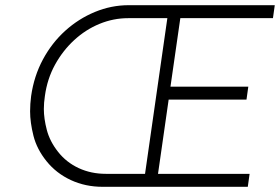

<svg xmlns="http://www.w3.org/2000/svg" viewBox="-20 -720 1079 740"><path d="M376 0Q309 0 253 -26Q197 -52 159.5 -98.5Q122 -145 109 -196.5Q96 -248 96 -291Q96 -320 100 -350Q111 -427 145.5 -491Q180 -555 231.5 -601.5Q283 -648 346 -674Q409 -700 476 -700H1039L1032 -650H675L637 -386H937L930 -336H630L589 -50H942L935 0ZM153 -350Q149 -324 149 -300Q149 -263 160.5 -219Q172 -175 204 -134.5Q236 -94 283.5 -72Q331 -50 388 -50H539L625 -650H474Q417 -650 363.5 -628Q310 -606 266 -565.5Q222 -525 192 -470.5Q162 -416 153 -350Z"/></svg>

Font: Lexend ExtLt
Style: Italic
Weight: 250
Italic angle: -8.13011°
Designer: Bonnie Shaver-Troup, Thomas Jockin
Foundry: Lexend
Version: Version 1.007